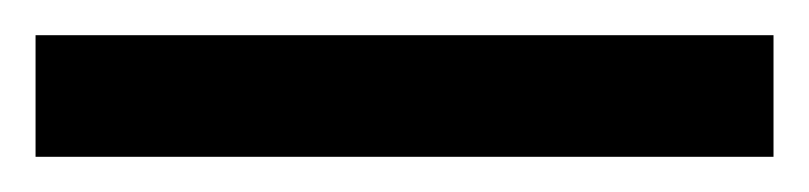

<svg xmlns="http://www.w3.org/2000/svg" viewBox="-22 70 455 108"><path d="M413.1 158.2H-2V89.8H413.1Z"/></svg>

Font: Samim FD
Style: Bold-FD
Weight: 700
Foundry: DejaVu fonts team - Redesigned by Saber Rastikerdar
Version: Version 4.0.1